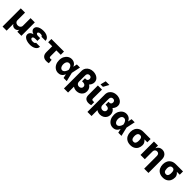

<svg xmlns="http://www.w3.org/2000/svg" viewBox="606 -3052 5518 5518"><g transform="rotate(45 3365.0 -293.0)"><path d="M220.7 195.3H55.2V-545.4H228.5V-235.4Q229.5 -205.6 243.2 -184.1Q256.8 -161.6 282.2 -148.9Q307.6 -136.2 340.8 -136.2Q373.5 -136.2 398.9 -148.9Q423.8 -161.1 438.5 -184.1Q453.1 -207 452.6 -235.4V-545.4H626V0H460.4V-76.2H456.5Q441.9 -43.9 410.6 -25.4Q378.4 -6.3 340.8 -6.3Q302.7 -6.3 270.5 -25.4Q240.2 -43 225.1 -76.2H220.7Z M932.6 -286.1H1054.7V-222.7H973.1Q949.7 -222.7 928.7 -217.8Q907.2 -212.9 892.6 -200.2Q878.9 -188.5 877.9 -167Q878.9 -146 901.4 -129.4Q924.3 -112.3 968.8 -112.3Q1016.6 -112.3 1039.1 -124Q1061.5 -135.7 1063 -156.7H1225.6Q1224.6 -114.7 1204.6 -83.5Q1184.1 -52.2 1148.9 -31.2Q1114.3 -10.7 1070.8 -0.5Q1026.9 9.8 980.5 9.8Q906.2 9.8 846.2 -9.3Q785.6 -28.3 750.5 -64.5Q715.8 -99.1 714.8 -148.9Q715.8 -181.2 729 -205.1Q743.7 -231 770 -249Q796.9 -267.1 838.4 -276.9Q878.4 -286.1 932.6 -286.1ZM1054.7 -334V-266.1H932.6Q882.3 -266.1 845.2 -276.9Q805.7 -287.1 779.3 -305.2Q752 -323.7 738.3 -347.2Q724.6 -369.6 723.6 -396.5Q724.6 -448.2 757.3 -481.9Q790 -516.6 848.1 -534.7Q905.3 -552.7 980 -552.7Q1045.9 -552.7 1098.6 -533.2Q1153.3 -512.7 1185.1 -477.1Q1217.8 -439.9 1218.3 -388.2H1052.7Q1051.8 -411.6 1028.8 -421.4Q1005.9 -430.7 969.7 -430.7Q928.7 -430.7 908.7 -415Q889.2 -399.9 888.2 -380.9Q889.2 -358.9 911.6 -346.7Q934.6 -334 973.1 -334Z M1300.3 -545.4H1811.5V-414.1H1300.3ZM1464.8 -176.3V-545.4H1632.8V-176.3Q1632.8 -157.2 1637.7 -147Q1643.1 -134.3 1652.3 -129.9Q1661.6 -124.5 1677.2 -124.5Q1691.4 -124.5 1705.1 -125.5Q1714.8 -126.5 1728 -128.4L1740.7 -1.5Q1718.3 4.4 1697.8 7.3Q1680.2 9.8 1646 9.8Q1560.5 9.8 1513.2 -37.1Q1464.8 -84 1464.8 -176.3Z M2124.5 11.2Q2054.7 10.3 2001.5 -25.4Q1947.3 -62 1916.5 -125.5Q1885.7 -189.5 1885.7 -272.9Q1885.7 -356 1918 -418.9Q1949.7 -481 2004.9 -517.6Q2059.1 -552.7 2125.5 -552.7Q2168 -552.7 2204.1 -538.1Q2240.7 -522.9 2266.6 -496.6Q2292.5 -469.7 2307.6 -431.6H2357.4L2403.3 -273.9L2468.8 0H2339.4L2278.3 -273.9Q2273.9 -297.4 2263.7 -327.1Q2254.9 -352.5 2240.2 -373Q2225.1 -394 2205.6 -405.3Q2185.1 -417 2158.7 -417Q2124 -417 2101.6 -398.9Q2079.1 -381.3 2066.4 -348.1Q2053.7 -315.4 2053.7 -274.9Q2053.7 -232.4 2066.4 -198.7Q2079.1 -164.6 2101.6 -146.5Q2124 -127.4 2153.8 -127.4Q2178.2 -127.4 2199.2 -140.1Q2219.2 -152.3 2235.8 -174.3Q2252 -195.8 2262.7 -220.7Q2272.5 -242.7 2278.3 -271.5L2334.5 -545.4H2461.4L2403.3 -271.5L2357.4 -119.6H2308.6Q2295.4 -82.5 2271 -53.2Q2247.6 -24.4 2210 -5.9Q2174.3 11.2 2124.5 11.2Z M2781.2 -309.1V-420.4H2849.1Q2926.8 -420.4 2979 -392.6Q3033.2 -363.8 3062 -315.9Q3090.8 -266.6 3090.3 -207.5Q3090.8 -144 3060.5 -95.7Q3030.3 -46.9 2979.5 -20.5Q2928.7 6.3 2866.2 6.3Q2832.5 6.3 2796.4 -2.9Q2763.7 -11.2 2731.4 -32.7L2727.1 -30.8V-238.3Q2728 -208 2739.3 -187Q2751 -164.6 2773.9 -150.4Q2796.9 -136.2 2828.1 -136.2Q2857.4 -136.2 2879.4 -147.9Q2899.9 -158.2 2913.1 -179.7Q2925.8 -199.7 2924.8 -224.6Q2925.3 -253.9 2910.2 -272.9Q2895.5 -291.5 2871.6 -300.3Q2847.7 -309.1 2820.3 -309.1ZM2813.5 -737.3Q2858.9 -737.3 2903.8 -724.6Q2947.3 -712.4 2982.9 -687Q3018.1 -662.1 3038.6 -625.5Q3059.1 -588.9 3059.1 -541Q3059.6 -489.7 3032.7 -439.5Q3006.3 -389.6 2957 -358.4Q2907.2 -326.2 2839.4 -326.2H2781.2V-429.7H2811Q2844.2 -429.7 2861.8 -442.9Q2878.4 -454.6 2885.7 -474.6Q2892.1 -492.7 2891.6 -509.3Q2892.1 -543.5 2871.6 -565.9Q2851.6 -587.4 2813.5 -587.4Q2788.1 -587.4 2768.6 -576.7Q2749.5 -566.4 2738.3 -544.9Q2728 -524.9 2727.1 -492.2V204.6H2560.1V-504.9Q2561 -578.1 2594.7 -629.4Q2628.9 -681.2 2686.5 -709.5Q2744.6 -737.3 2813.5 -737.3Z M3189 -158.7V-545.4H3356.9L3354.5 -182.6Q3355.5 -151.9 3367.7 -141.1Q3380.4 -129.9 3410.2 -129.9Q3429.2 -129.9 3435.5 -130.4Q3438.5 -130.9 3444.6 -130.9Q3450.7 -130.9 3453.6 -131.3V-9.8Q3428.7 -1 3408.2 2Q3386.2 5.9 3357.4 5.9Q3278.8 5.9 3234.4 -32.7Q3189.9 -71.3 3189 -158.7ZM3319.8 -620.1H3220.7L3263.2 -789.6H3413.1Z M3735.4 -309.1V-420.4H3803.2Q3880.9 -420.4 3933.1 -392.6Q3987.3 -363.8 4016.1 -315.9Q4044.9 -266.6 4044.4 -207.5Q4044.9 -144 4014.6 -95.7Q3984.4 -46.9 3933.6 -20.5Q3882.8 6.3 3820.3 6.3Q3786.6 6.3 3750.5 -2.9Q3717.8 -11.2 3685.5 -32.7L3681.2 -30.8V-238.3Q3682.1 -208 3693.4 -187Q3705.1 -164.6 3728 -150.4Q3751 -136.2 3782.2 -136.2Q3811.5 -136.2 3833.5 -147.9Q3854 -158.2 3867.2 -179.7Q3879.9 -199.7 3878.9 -224.6Q3879.4 -253.9 3864.3 -272.9Q3849.6 -291.5 3825.7 -300.3Q3801.8 -309.1 3774.4 -309.1ZM3767.6 -737.3Q3813 -737.3 3857.9 -724.6Q3901.4 -712.4 3937 -687Q3972.2 -662.1 3992.7 -625.5Q4013.2 -588.9 4013.2 -541Q4013.7 -489.7 3986.8 -439.5Q3960.4 -389.6 3911.1 -358.4Q3861.3 -326.2 3793.5 -326.2H3735.4V-429.7H3765.1Q3798.3 -429.7 3815.9 -442.9Q3832.5 -454.6 3839.8 -474.6Q3846.2 -492.7 3845.7 -509.3Q3846.2 -543.5 3825.7 -565.9Q3805.7 -587.4 3767.6 -587.4Q3742.2 -587.4 3722.7 -576.7Q3703.6 -566.4 3692.4 -544.9Q3682.1 -524.9 3681.2 -492.2V204.6H3514.2V-504.9Q3515.1 -578.1 3548.8 -629.4Q3583 -681.2 3640.6 -709.5Q3698.7 -737.3 3767.6 -737.3Z M4348.6 11.2Q4278.8 10.3 4225.6 -25.4Q4171.4 -62 4140.6 -125.5Q4109.9 -189.5 4109.9 -272.9Q4109.9 -356 4142.1 -418.9Q4173.8 -481 4229 -517.6Q4283.2 -552.7 4349.6 -552.7Q4392.1 -552.7 4428.2 -538.1Q4464.8 -522.9 4490.7 -496.6Q4516.6 -469.7 4531.7 -431.6H4581.5L4627.4 -273.9L4692.9 0H4563.5L4502.4 -273.9Q4498 -297.4 4487.8 -327.1Q4479 -352.5 4464.4 -373Q4449.2 -394 4429.7 -405.3Q4409.2 -417 4382.8 -417Q4348.1 -417 4325.7 -398.9Q4303.2 -381.3 4290.5 -348.1Q4277.8 -315.4 4277.8 -274.9Q4277.8 -232.4 4290.5 -198.7Q4303.2 -164.6 4325.7 -146.5Q4348.1 -127.4 4377.9 -127.4Q4402.3 -127.4 4423.3 -140.1Q4443.4 -152.3 4460 -174.3Q4476.1 -195.8 4486.8 -220.7Q4496.6 -242.7 4502.4 -271.5L4558.6 -545.4H4685.5L4627.4 -271.5L4581.5 -119.6H4532.7Q4519.5 -82.5 4495.1 -53.2Q4471.7 -24.4 4434.1 -5.9Q4398.4 11.2 4348.6 11.2Z M4793 -258.3V-270Q4793.5 -343.8 4823.7 -402.3Q4854 -460 4913.1 -494.6Q4971.7 -528.3 5057.1 -528.3Q5066.4 -521 5077.1 -502Q5086.4 -484.4 5104.5 -465.3Q5122.6 -446.3 5154.3 -437Q5192.4 -425.8 5227.5 -397.9Q5265.6 -367.7 5288.1 -331.5Q5312.5 -292.5 5311.5 -248.5V-238.8Q5312 -168 5282.2 -110.8Q5252 -54.7 5195.8 -22.5Q5139.2 9.8 5058.6 9.8Q4973.1 9.8 4913.6 -25.4Q4853.5 -61 4823.7 -121.1Q4793.5 -182.1 4793 -258.3ZM4960 -270V-258.3Q4960.9 -219.2 4969.2 -189.5Q4978 -158.2 4999 -141.1Q5020 -123 5058.6 -123Q5092.3 -123 5110.4 -141.1Q5128.4 -158.7 5136.7 -189.5Q5145 -220.2 5144 -258.3V-270Q5144.5 -304.2 5136.7 -332.5Q5128.9 -359.9 5109.9 -378.4Q5091.3 -395.5 5057.1 -395.5Q5021 -395.5 5000 -378.4Q4978.5 -360.4 4969.7 -332.5Q4960.4 -303.2 4960 -270ZM5057.1 -528.3H5349.1V-395.5H5057.1Z M5641.1 -311V0H5467.8V-545.4H5632.8V-445.3H5638.7Q5657.2 -495.1 5701.2 -523.9Q5745.6 -552.7 5804.7 -552.7Q5861.8 -552.7 5904.8 -526.9Q5947.8 -501 5970.7 -455.6Q5994.1 -407.7 5994.1 -347.7V204.6H5820.3V-313.5Q5820.3 -357.9 5797.4 -384.8Q5774.9 -410.2 5732.9 -410.2Q5705.6 -410.2 5685.1 -398.4Q5663.1 -385.3 5652.8 -364.3Q5641.1 -342.3 5641.1 -311Z M6110.4 -258.3V-270Q6110.8 -343.8 6141.1 -402.3Q6171.4 -460 6230.5 -494.6Q6289.1 -528.3 6374.5 -528.3Q6383.8 -521 6394.5 -502Q6403.8 -484.4 6421.9 -465.3Q6439.9 -446.3 6471.7 -437Q6509.8 -425.8 6544.9 -397.9Q6583 -367.7 6605.5 -331.5Q6629.9 -292.5 6628.9 -248.5V-238.8Q6629.4 -168 6599.6 -110.8Q6569.3 -54.7 6513.2 -22.5Q6456.5 9.8 6376 9.8Q6290.5 9.8 6231 -25.4Q6170.9 -61 6141.1 -121.1Q6110.8 -182.1 6110.4 -258.3ZM6277.3 -270V-258.3Q6278.3 -219.2 6286.6 -189.5Q6295.4 -158.2 6316.4 -141.1Q6337.4 -123 6376 -123Q6409.7 -123 6427.7 -141.1Q6445.8 -158.7 6454.1 -189.5Q6462.4 -220.2 6461.4 -258.3V-270Q6461.9 -304.2 6454.1 -332.5Q6446.3 -359.9 6427.2 -378.4Q6408.7 -395.5 6374.5 -395.5Q6338.4 -395.5 6317.4 -378.4Q6295.9 -360.4 6287.1 -332.5Q6277.8 -303.2 6277.3 -270ZM6374.5 -528.3H6666.5V-395.5H6374.5Z"/></g></svg>

Font: My Font
Style: Regular
Weight: 500
Designer: Rasmus Andersson
Foundry: rsms
Version: Version 0.001